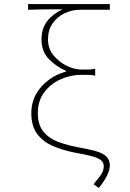

<svg xmlns="http://www.w3.org/2000/svg" viewBox="-20 -742 640 944"><path d="M466 182 440 164Q470 128 480 111.5Q490 95 490 74Q490 58 478 47Q466 36 435 27Q404 18 346 8Q290 -3 241.5 -23.5Q193 -44 163.5 -82.5Q134 -121 134 -186Q134 -238 157.5 -279.5Q181 -321 220 -349.5Q259 -378 304 -390V-394Q255 -415 219.5 -452.5Q184 -490 184 -548Q184 -602 212 -638Q240 -674 287 -696Q253 -696 228 -696Q203 -696 178 -695.5Q153 -695 118 -694V-722H520V-694H373Q334 -694 298 -677Q262 -660 239 -627.5Q216 -595 216 -548Q216 -503 243 -470Q270 -437 308 -418.5Q346 -400 380 -400Q401 -400 414 -400Q427 -400 448 -404V-370Q429 -374 414 -374Q399 -374 378 -374Q328 -374 279 -352.5Q230 -331 198 -289Q166 -247 166 -186Q166 -127 194.5 -93.5Q223 -60 268.5 -43.5Q314 -27 364 -18Q415 -9 449.5 0.5Q484 10 502 26.5Q520 43 520 72Q520 91 507.5 118.5Q495 146 466 182Z"/></svg>

Font: Source Code Pro ExtraLight
Style: Regular
Weight: 200
Monospace: yes
Designer: Paul D. Hunt, Teo Tuominen
Foundry: Adobe
Version: Version 1.026;hotconv 1.1.0;makeotfexe 2.6.0